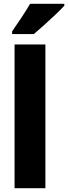

<svg xmlns="http://www.w3.org/2000/svg" viewBox="-20 -995 360 1015"><path d="M220 0H57V-760H220ZM320 -965Q304 -947 275.5 -920Q247 -893 215.5 -864.5Q184 -836 159 -815H44V-829Q69 -865 94.5 -903.5Q120 -942 139 -975H320Z"/></svg>

Font: Noto Sans Bengali Condensed ExtraBold
Style: Regular
Weight: 800
Width: 3
Designer: Joana Ranito - Universal Thirst; Jelle Bosma - Monotype Design Team
Foundry: Universal Thirst ehf.
Version: Version 3.000; ttfautohint (v1.8.4.7-5d5b)